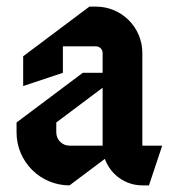

<svg xmlns="http://www.w3.org/2000/svg" viewBox="-20 -540 520 580"><path d="M290 -275V-100H190C167.9 -100 150 -117.9 150 -140V-170ZM250 -520 50 -370V-280L170 -320V-400H270C281 -400 290 -391 290 -380V-320H230L30 -170V-140C30 -51.7 101.7 20 190 20L296.8 -60.1C313.3 -13.5 357.8 20 410 20H430L470 -100H410V-380C410 -457.3 347.3 -520 270 -520Z"/></svg>

Font: Abibas
Style: Medium
Weight: 500
Version: Version 0.3